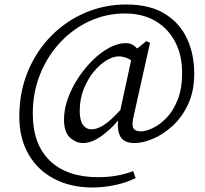

<svg xmlns="http://www.w3.org/2000/svg" viewBox="-20 -680 912 855"><path d="M335 -185Q335 -144 349.5 -124Q364 -104 388 -104Q412 -104 442 -123Q472 -142 516 -190L564 -412Q551 -420 537 -424.5Q523 -429 509 -429Q484 -429 454 -411Q424 -393 397 -360Q370 -327 352.5 -282.5Q335 -238 335 -185ZM580 -43Q532 -43 516.5 -71Q501 -99 506 -143Q467 -98 426.5 -70.5Q386 -43 350 -43Q318 -43 291.5 -67.5Q265 -92 265 -147Q265 -194 282.5 -242Q300 -290 329 -334Q358 -378 394 -413Q430 -448 468 -468Q506 -488 540 -488Q556 -488 568.5 -481.5Q581 -475 591 -464L632 -497L648 -489L575 -162Q566 -123 574 -109Q582 -95 607 -95Q629 -95 660 -109.5Q691 -124 721 -154.5Q751 -185 771 -235Q791 -285 791 -355Q791 -434 760 -493.5Q729 -553 672 -586.5Q615 -620 537 -620Q453 -620 379 -586Q305 -552 248 -491Q191 -430 158.5 -349Q126 -268 126 -174Q126 -37 202.5 36Q279 109 416 109Q462 109 500.5 102Q539 95 573 82L584 113Q539 135 488 145Q437 155 393 155Q295 155 221.5 116.5Q148 78 107 7Q66 -64 66 -160Q66 -270 104 -361.5Q142 -453 208 -520Q274 -587 360 -623.5Q446 -660 542 -660Q648 -660 715 -618Q782 -576 813.5 -506.5Q845 -437 845 -353Q845 -274 817.5 -215.5Q790 -157 747.5 -118.5Q705 -80 660 -61.5Q615 -43 580 -43Z"/></svg>

Font: Source Serif Pro
Style: Italic
Weight: 400
Italic angle: -12°
Designer: Frank Grießhammer
Foundry: Adobe Systems Incorporated
Version: Version 3.001;hotconv 1.0.111;makeotfexe 2.5.65597